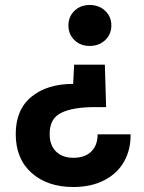

<svg xmlns="http://www.w3.org/2000/svg" viewBox="-20 -586 578 769"><path d="M339 -566Q377 -566 401.5 -542.5Q426 -519 426 -484Q426 -449 401.5 -425.5Q377 -402 339 -402Q302 -402 278 -425.5Q254 -449 254 -484Q254 -519 278 -542.5Q302 -566 339 -566ZM274 163Q170 163 106.5 106.5Q43 50 43 -49Q43 -147 106 -198.5Q169 -250 273 -250L277 -327H400L405 -157H360Q272 -157 225 -134Q178 -111 179 -48Q179 -4 204.5 21Q230 46 274 46Q320 46 345.5 21Q371 -4 371 -48H503Q504 13 477 61Q450 109 397.5 136Q345 163 274 163Z"/></svg>

Font: MSTAGE SemiBold
Style: Regular
Weight: 600
Designer: Ninad Kale (Devanagari), Jonny Pinhorn (Latin)
Foundry: Indian Type Foundry
Version: 4.004